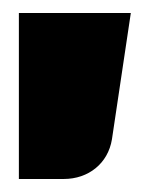

<svg xmlns="http://www.w3.org/2000/svg" viewBox="-20 -191 221 295"><path d="M152 23 181 -171H9V84H78C116 84 146 60 152 23Z"/></svg>

Font: Blinker Headline
Style: Regular
Weight: 900
Width: 4
Designer: Juergen Huber
Foundry: supertype
Version: Version 1.015;PS 1.15;hotconv 1.0.88;makeotf.lib2.5.647800